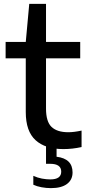

<svg xmlns="http://www.w3.org/2000/svg" viewBox="-20 -760 454 991"><path d="M307 9.5Q214 9.5 163.5 -36.5Q113 -82.5 113 -181.5V-459H9V-543.5H113L131 -740H217.5V-543.5H394V-459H217.5V-199.5Q217.5 -132 246.2 -104.8Q275 -77.5 332.5 -77.5Q361.5 -77.5 401 -86V-1Q354 9.5 307 9.5ZM243 211Q219 211 194.5 206.5Q170 202 152 193.5V147.5Q173.5 157.5 196.5 161.8Q219.5 166 239.5 166Q296 166 296 126Q296 85.5 239 85.5H217.5V-10H272V49Q354.5 59 354.5 130Q354.5 168 325.8 189.5Q297 211 243 211Z"/></svg>

Font: Encode Sans Semi Expanded Medium
Style: Regular
Weight: 500
Width: 6
Designer: Multiple Designers
Foundry: Impallari Type
Version: Version 3.000; ttfautohint (v1.8.3) -l 8 -r 50 -G 200 -x 14 